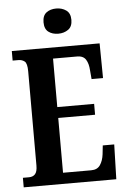

<svg xmlns="http://www.w3.org/2000/svg" viewBox="-61 -958 657 1002"><g transform="rotate(-5 268.0 -457.5)"><path d="M22 0V-50H54Q75 -50 86.5 -63Q98 -76 98 -108V-601Q98 -643 84.5 -653.5Q71 -664 53 -664H22V-714H482L484 -532H424L420 -578Q418 -614 404.5 -635Q391 -656 359 -656H233V-402H426V-345H233V-58H381Q413 -58 428 -80.5Q443 -103 447 -136L452 -182H512L507 0ZM272 -783Q241 -783 220.5 -798.5Q200 -814 200 -849Q200 -884 220.5 -899.5Q241 -915 272 -915Q302 -915 324 -899.5Q346 -884 346 -849Q346 -814 324 -798.5Q302 -783 272 -783Z"/></g></svg>

Font: Noto Serif Hebrew ExtraCondensed
Style: Bold
Weight: 700
Width: 2
Designer: Monotype Design Team
Foundry: Monotype Imaging Inc.
Version: Version 2.004; ttfautohint (v1.8.4.7-5d5b)